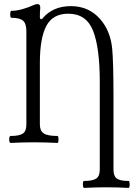

<svg xmlns="http://www.w3.org/2000/svg" viewBox="-20 -696 654 939"><path d="M391 223Q386 223 385.5 206Q385 189 391 189Q434 189 451 177Q468 165 468 133V-294Q468 -463 435 -546Q402 -629 314 -629Q238 -629 206.5 -569Q175 -509 175 -389V-87Q175 -56 194 -43.5Q213 -31 261 -31Q266 -31 266 -14Q266 3 261 3Q203 0 146 0Q89 0 32 3Q25 3 25 -14Q25 -31 32 -31Q75 -31 92 -43Q109 -55 109 -87V-543Q109 -580 93 -594.5Q77 -609 36 -609Q30 -609 30 -626Q30 -643 36 -643Q82 -643 149 -673Q155 -676 165 -676Q177 -676 177 -657Q175 -642 175 -615Q175 -602 181 -602Q184 -602 187 -605Q238 -666 326 -666Q434 -666 493 -571Q522 -523 528.5 -459.5Q535 -396 535 -218V133Q535 165 551 177Q567 189 609 189Q614 189 614 206Q614 223 609 223Q557 220 499 220Q446 220 391 223Z"/></svg>

Font: Junicode Cond Light
Style: Regular
Weight: 300
Width: 3
Designer: Peter S. Baker
Version: Version 2.201